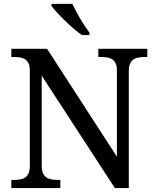

<svg xmlns="http://www.w3.org/2000/svg" viewBox="-20 -964 803 984"><path d="M568.8 0 193.8 -576.2V-113.8Q193.8 -90.3 200.4 -76.2Q207 -62 218 -54.4Q229 -46.9 244.1 -44.4Q259.3 -42 275.9 -42H289.1V0H38.1V-42H50.8Q67.9 -42 82.8 -44.4Q97.7 -46.9 108.9 -54.4Q120.1 -62 126.5 -76.2Q132.8 -90.3 132.8 -113.8V-604Q132.8 -626 126.2 -639.4Q119.6 -652.8 108.4 -660.2Q97.2 -667.5 82.3 -669.7Q67.4 -671.9 50.8 -671.9H38.1V-713.9H221.2L579.1 -161.1V-604Q579.1 -626 572.5 -639.4Q565.9 -652.8 554.7 -660.2Q543.5 -667.5 528.6 -669.7Q513.7 -671.9 497.1 -671.9H483.9V-713.9H734.9V-671.9H722.2Q705.1 -671.9 690.2 -669.4Q675.3 -667 664.1 -659.4Q652.8 -651.9 646.5 -637.7Q640.1 -623.5 640.1 -600.1V0ZM438 -784.2H399.9Q379.9 -797.9 356.4 -818.1Q333 -838.4 311 -859.9Q289.1 -881.3 271 -901.1Q252.9 -920.9 243.7 -934.1V-944.3H350.6Q358.4 -927.7 368.9 -908Q379.4 -888.2 391.1 -868.4Q402.8 -848.6 415 -830.1Q427.2 -811.5 438 -797.4Z"/></svg>

Font: Droid Serif
Style: Regular
Weight: 400
Designer: Monotype Design team
Foundry: Monotype Imaging Inc.
Version: Version 1.03